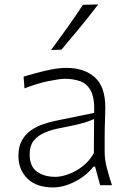

<svg xmlns="http://www.w3.org/2000/svg" viewBox="-20 -820 571 850"><path d="M214.8 9.8Q141.6 9.8 101.6 -29.3Q61.5 -68.4 61.5 -130.4Q61.5 -170.9 76.9 -198.2Q92.3 -225.6 116.7 -242.7Q141.1 -259.8 169.4 -269.5Q197.8 -279.3 223.6 -284.7L397 -320.3Q399.4 -385.3 382.3 -417.5Q365.2 -449.7 335 -460.4Q304.7 -471.2 267.6 -471.2Q245.6 -471.2 195.6 -461.2Q145.5 -451.2 88.4 -428.7L84.5 -481Q107.9 -487.8 140.9 -496.8Q173.8 -505.9 209 -512.7Q244.1 -519.5 273.9 -519.5Q353 -519.5 399.7 -477.8Q446.3 -436 446.3 -343.3Q446.3 -320.8 444.8 -286.1Q443.4 -251.5 443.4 -216.8V-146Q443.4 -114.3 452.6 -78.1Q461.9 -42 475.6 0H423.3L400.9 -82.5H394Q361.3 -41 311.3 -15.6Q261.2 9.8 214.8 9.8ZM225.6 -37.1Q250.5 -37.1 282.7 -48.6Q314.9 -60.1 345.5 -83.5Q376 -106.9 395.5 -142.6L396.5 -293Q387.2 -288.6 371.8 -283Q356.4 -277.3 326.7 -270Q296.9 -262.7 243.2 -252.4Q208 -245.6 178 -232.9Q147.9 -220.2 129.6 -197.5Q111.3 -174.8 111.3 -137.7Q111.3 -83 143.6 -60.1Q175.8 -37.1 225.6 -37.1ZM206.1 -598.6Q243.2 -648.9 278.8 -698.7Q314.5 -748.5 347.2 -798.8L414.6 -800.3Q376 -749 335 -699.5Q293.9 -649.9 252 -600.1Z"/></svg>

Font: Pinar DS1-Light
Style: Regular
Weight: 300
Designer: Amin Abedi
Version: Version 2.000